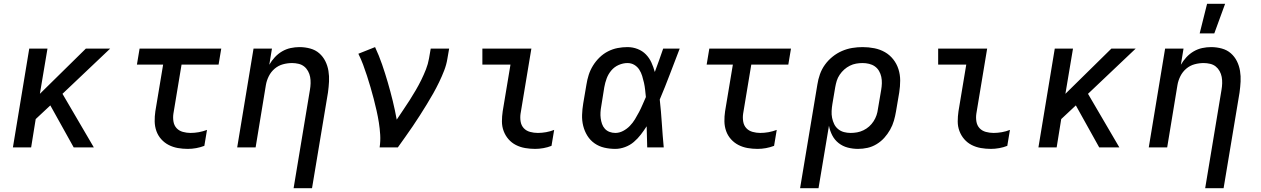

<svg xmlns="http://www.w3.org/2000/svg" viewBox="-20 -776 6640 1011"><path d="M368 0 245 -221 168 -149 144 0H48L134 -520H230L190 -282L432 -520H560L309 -282L474 0Z M969 8Q942 8 916.5 3.5Q891 -1 868.5 -12.5Q846 -24 829 -43Q812 -62 803.5 -86Q795 -110 794.5 -136.5Q794 -163 798 -190L839 -436H701L715 -520H1145L1131 -436H936L893 -177Q890 -156 893.5 -135.5Q897 -115 910 -101Q923 -87 943 -81.5Q963 -76 983 -76Q1005 -76 1027 -80Q1049 -84 1070 -92L1056 -8Q1035 0 1013 4Q991 8 969 8Z M1526 215 1612 -303Q1615 -320 1615.5 -337.5Q1616 -355 1613 -371Q1610 -387 1602 -401.5Q1594 -416 1581.5 -426Q1569 -436 1552 -440Q1535 -444 1518 -444Q1494 -444 1470 -437.5Q1446 -431 1426.5 -414.5Q1407 -398 1395.5 -375Q1384 -352 1380 -328L1326 0H1229L1315 -520H1412L1398 -435Q1410 -456 1427 -474.5Q1444 -493 1465.5 -505.5Q1487 -518 1510.5 -523Q1534 -528 1557 -528Q1586 -528 1613.5 -520.5Q1641 -513 1661 -495.5Q1681 -478 1693 -454Q1705 -430 1709.5 -402.5Q1714 -375 1712.5 -346.5Q1711 -318 1707 -289L1623 215Z M1979 0Q1984 -33 1982 -66Q1980 -99 1975 -130.5Q1970 -162 1963 -193Q1956 -224 1948 -255Q1940 -286 1931 -316.5Q1922 -347 1912.5 -376.5Q1903 -406 1892 -435.5Q1881 -465 1867 -493L1955 -528Q1976 -483 1992 -436.5Q2008 -390 2022 -342Q2036 -294 2048 -245Q2060 -196 2069 -146Q2086 -172 2103.5 -197.5Q2121 -223 2137.5 -249Q2154 -275 2169.5 -301.5Q2185 -328 2198.5 -355.5Q2212 -383 2223 -411Q2234 -439 2239 -468L2248 -520H2345L2336 -468Q2331 -436 2319 -405Q2307 -374 2292.5 -344Q2278 -314 2261.5 -284.5Q2245 -255 2227 -226Q2209 -197 2191 -168.5Q2173 -140 2153.5 -111.5Q2134 -83 2114.5 -55.5Q2095 -28 2075 0Z M2798 8Q2771 8 2745 3.5Q2719 -1 2696.5 -12.5Q2674 -24 2657.5 -43Q2641 -62 2632 -86Q2623 -110 2623 -136.5Q2623 -163 2627 -190L2668 -436H2520V-520H2778L2721 -177Q2718 -156 2721.5 -135.5Q2725 -115 2738 -101Q2751 -87 2771 -81.5Q2791 -76 2812 -76Q2833 -76 2855.5 -80Q2878 -84 2898 -92L2884 -8Q2864 0 2841.5 4Q2819 8 2798 8Z M3220 8Q3190 8 3162 1.5Q3134 -5 3111 -21Q3088 -37 3073 -61Q3058 -85 3051 -113Q3044 -141 3045 -171Q3046 -201 3051 -231L3068 -331Q3072 -357 3080 -382Q3088 -407 3102.5 -430.5Q3117 -454 3137 -473.5Q3157 -493 3181.5 -505.5Q3206 -518 3232 -523Q3258 -528 3284 -528Q3312 -528 3337.5 -518Q3363 -508 3381 -489.5Q3399 -471 3410 -447Q3421 -423 3428 -397Q3440 -428 3450.5 -458.5Q3461 -489 3472 -520H3559Q3533 -453 3507.5 -385.5Q3482 -318 3454 -252Q3461 -189 3465 -126Q3469 -63 3475 0H3388Q3387 -28 3386.5 -56Q3386 -84 3385 -111Q3371 -89 3354.5 -67.5Q3338 -46 3317.5 -28.5Q3297 -11 3271 -1.5Q3245 8 3220 8ZM3220 -76Q3241 -76 3261 -86.5Q3281 -97 3296.5 -113Q3312 -129 3323.5 -148Q3335 -167 3345 -186Q3355 -205 3363.5 -225Q3372 -245 3381 -265Q3379 -284 3377 -303Q3375 -322 3371 -340Q3367 -358 3361.5 -376Q3356 -394 3346 -409.5Q3336 -425 3320 -434.5Q3304 -444 3284 -444Q3261 -444 3238 -434Q3215 -424 3199 -405Q3183 -386 3174.5 -363Q3166 -340 3162 -317L3146 -217Q3143 -201 3142 -185Q3141 -169 3143 -153.5Q3145 -138 3150 -123.5Q3155 -109 3165 -98Q3175 -87 3189.5 -81.5Q3204 -76 3220 -76Z M3969 8Q3942 8 3916.5 3.5Q3891 -1 3868.5 -12.5Q3846 -24 3829 -43Q3812 -62 3803.5 -86Q3795 -110 3794.5 -136.5Q3794 -163 3798 -190L3839 -436H3701L3715 -520H4145L4131 -436H3936L3893 -177Q3890 -156 3893.5 -135.5Q3897 -115 3910 -101Q3923 -87 3943 -81.5Q3963 -76 3983 -76Q4005 -76 4027 -80Q4049 -84 4070 -92L4056 -8Q4035 0 4013 4Q3991 8 3969 8Z M4290 215H4193L4284 -331Q4288 -358 4297.5 -385Q4307 -412 4324 -435.5Q4341 -459 4364 -477.5Q4387 -496 4413.5 -507.5Q4440 -519 4467.5 -523.5Q4495 -528 4522 -528Q4554 -528 4584 -522Q4614 -516 4639.5 -501.5Q4665 -487 4683.5 -463.5Q4702 -440 4711 -411.5Q4720 -383 4720 -352Q4720 -321 4715 -289L4698 -189Q4694 -165 4687 -140.5Q4680 -116 4667 -93Q4654 -70 4636.5 -50.5Q4619 -31 4596 -17Q4573 -3 4548 2.5Q4523 8 4498 8Q4470 8 4443.5 1Q4417 -6 4396 -22.5Q4375 -39 4362.5 -63Q4350 -87 4345 -114ZM4459 -76Q4476 -76 4493 -79Q4510 -82 4526.5 -90Q4543 -98 4556.5 -110Q4570 -122 4580 -137.5Q4590 -153 4595.5 -169.5Q4601 -186 4603 -203L4620 -303Q4623 -320 4623.5 -337.5Q4624 -355 4620.5 -371.5Q4617 -388 4608.5 -402.5Q4600 -417 4586.5 -426.5Q4573 -436 4556 -440Q4539 -444 4522 -444Q4505 -444 4488 -441Q4471 -438 4455 -430Q4439 -422 4425.5 -410Q4412 -398 4401.5 -382.5Q4391 -367 4386 -350.5Q4381 -334 4378 -317L4363 -228Q4360 -210 4359 -191.5Q4358 -173 4361.5 -155.5Q4365 -138 4372.5 -122.5Q4380 -107 4393.5 -96Q4407 -85 4424 -80.5Q4441 -76 4459 -76Z M5198 8Q5171 8 5145 3.5Q5119 -1 5096.5 -12.5Q5074 -24 5057.5 -43Q5041 -62 5032 -86Q5023 -110 5023 -136.5Q5023 -163 5027 -190L5068 -436H4920V-520H5178L5121 -177Q5118 -156 5121.5 -135.5Q5125 -115 5138 -101Q5151 -87 5171 -81.5Q5191 -76 5212 -76Q5233 -76 5255.5 -80Q5278 -84 5298 -92L5284 -8Q5264 0 5241.5 4Q5219 8 5198 8Z M5768 0 5645 -221 5568 -149 5544 0H5448L5534 -520H5630L5590 -282L5832 -520H5960L5709 -282L5874 0Z M6326 215 6412 -303Q6415 -320 6415.5 -337.5Q6416 -355 6413 -371Q6410 -387 6402 -401.5Q6394 -416 6381.5 -426Q6369 -436 6352 -440Q6335 -444 6318 -444Q6294 -444 6270 -437.5Q6246 -431 6226.5 -414.5Q6207 -398 6195.5 -375Q6184 -352 6180 -328L6126 0H6029L6115 -520H6212L6198 -435Q6210 -456 6227 -474.5Q6244 -493 6265.5 -505.5Q6287 -518 6310.5 -523Q6334 -528 6357 -528Q6386 -528 6413.5 -520.5Q6441 -513 6461 -495.5Q6481 -478 6493 -454Q6505 -430 6509.5 -402.5Q6514 -375 6512.5 -346.5Q6511 -318 6507 -289L6423 215ZM6297 -600 6336 -756H6431L6374 -600Z"/></svg>

Font: Iosevka Md Ex Obl
Style: Regular
Weight: 500
Width: 7
Italic angle: -9°
Monospace: yes
Designer: Belleve Invis
Foundry: Belleve Invis
Version: Version 32.5.0; ttfautohint (v1.8.4)